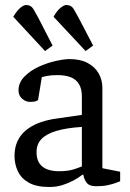

<svg xmlns="http://www.w3.org/2000/svg" viewBox="-20 -740 520 767"><path d="M160 -536 33 -673Q48 -698 61.5 -709Q75 -720 84 -720Q104 -720 114 -703Q124 -686 133 -669L190 -558ZM322 -536 194 -673Q208 -698 222 -709Q236 -720 245 -720Q265 -720 275 -703Q285 -686 294 -669L352 -558ZM177 7Q126 7 95.5 -10Q65 -27 51.5 -55.5Q38 -84 38 -117Q38 -159 57.5 -190Q77 -221 117 -241Q157 -261 217 -268L307 -281V-356Q307 -385 295.5 -404Q284 -423 262.5 -431.5Q241 -440 209 -440Q184 -440 167 -436.5Q150 -433 147 -432L132 -340Q131 -339 124 -336Q117 -333 100 -333Q83 -333 68.5 -345.5Q54 -358 54 -379Q54 -410 77.5 -434Q101 -458 135 -473.5Q169 -489 203 -496.5Q237 -504 258 -504Q301 -504 330 -488.5Q359 -473 374 -447Q389 -421 389 -389V-68L460 -54V-16Q457 -15 444.5 -10Q432 -5 411.5 -0.5Q391 4 364 4Q336 4 325.5 -11Q315 -26 313 -42H309Q294 -30 273.5 -19Q253 -8 229 -0.5Q205 7 177 7ZM217 -56Q255 -56 281 -65.5Q307 -75 307 -75V-233Q245 -229 205 -217Q165 -205 145.5 -184.5Q126 -164 126 -132Q126 -56 217 -56Z"/></svg>

Font: Faustina Light
Style: Regular
Weight: 400
Version: Version 1.200